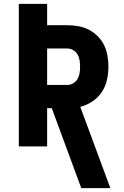

<svg xmlns="http://www.w3.org/2000/svg" viewBox="-20 -755 640 990"><path d="M399 215 247 -197H223V0H77V-735H223V-625H327Q355 -625 383.5 -620Q412 -615 437.5 -602Q463 -589 483.5 -568.5Q504 -548 516.5 -522.5Q529 -497 534 -468.5Q539 -440 539 -411Q539 -377 531.5 -343Q524 -309 505 -280.5Q486 -252 457 -232.5Q428 -213 394 -204L549 215ZM223 -317H327Q343 -317 357.5 -325.5Q372 -334 380 -348Q388 -362 390.5 -378.5Q393 -395 393 -411Q393 -427 390.5 -443.5Q388 -460 380 -474Q372 -488 357.5 -496.5Q343 -505 327 -505H223Z"/></svg>

Font: Iosevka Custom Heavy Extended
Style: Regular
Weight: 900
Width: 7
Monospace: yes
Designer: Belleve Invis
Foundry: Belleve Invis
Version: Version 11.2.4; ttfautohint (v1.8.4)